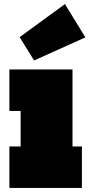

<svg xmlns="http://www.w3.org/2000/svg" viewBox="-20 -920 438 940"><path d="M335 -203H381V0H26V-203H81V-377H26V-580H335ZM298 -900 398 -737 147 -624 76 -738Z"/></svg>

Font: Hepta Slab Black
Style: Regular
Weight: 900
Designer: Michael LaGattuta
Foundry: Michael LaGattuta
Version: Version 1.102